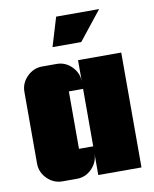

<svg xmlns="http://www.w3.org/2000/svg" viewBox="-80 -761 660 823"><g transform="rotate(-10 250.0 -350.0)"><path d="M408 -700 308 -574H183L221 -700ZM469 0H281V-94Q281 -56 253.5 -28Q226 0 188 0H125Q87 0 59 -28Q31 -56 31 -94V-406Q31 -444 59 -472Q87 -500 125 -500H188Q226 -500 253.5 -472Q281 -444 281 -406V-500H469ZM281 -375H219V-125H281Z"/></g></svg>

Font: CostaRica
Style: Normal
Weight: 900
Version: Version 1.3